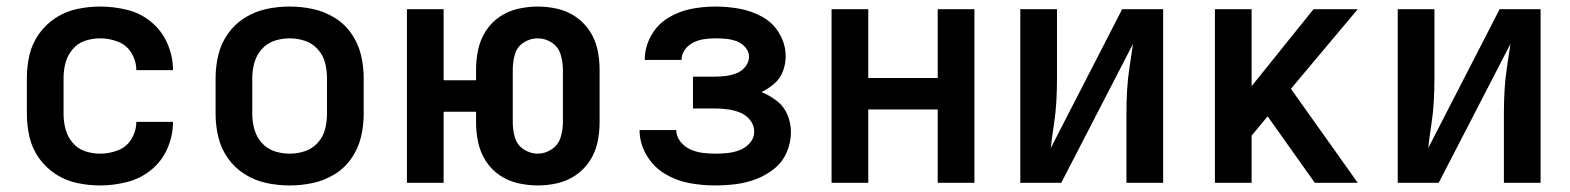

<svg xmlns="http://www.w3.org/2000/svg" viewBox="-20 -558 4792 586"><path d="M286 8Q327 8 368 -2.5Q409 -13 441.5 -39.5Q474 -66 491 -105Q508 -144 508 -186H396Q396 -158 381 -133.5Q366 -109 339.5 -99Q313 -89 286 -89Q262 -89 239.5 -96.5Q217 -104 201.5 -122.5Q186 -141 180 -164Q174 -187 174 -210V-320Q174 -344 180 -366.5Q186 -389 201.5 -407.5Q217 -426 239.5 -433.5Q262 -441 286 -441Q313 -441 339.5 -431Q366 -421 381 -396.5Q396 -372 396 -344H508Q508 -386 491 -425Q474 -464 441.5 -491Q409 -518 368 -528Q327 -538 286 -538Q250 -538 215 -530.5Q180 -523 150 -503.5Q120 -484 99 -454.5Q78 -425 70 -390.5Q62 -356 62 -320V-210Q62 -175 70 -140Q78 -105 99 -75.5Q120 -46 150 -26.5Q180 -7 215 0.5Q250 8 286 8Z M864 8Q900 8 935 0.5Q970 -7 1001 -26Q1032 -45 1052.5 -74.5Q1073 -104 1081.5 -139Q1090 -174 1090 -210V-320Q1090 -356 1081.5 -391Q1073 -426 1052.5 -455.5Q1032 -485 1001 -504Q970 -523 935 -530.5Q900 -538 864 -538Q828 -538 793 -530.5Q758 -523 727.5 -504Q697 -485 676 -455.5Q655 -426 646.5 -391Q638 -356 638 -320V-210Q638 -174 646.5 -139Q655 -104 676 -74.5Q697 -45 727.5 -26Q758 -7 793 0.5Q828 8 864 8ZM864 -89Q840 -89 817.5 -96.5Q795 -104 779 -122Q763 -140 756.5 -163Q750 -186 750 -210V-320Q750 -344 756.5 -367Q763 -390 779 -408Q795 -426 817.5 -433.5Q840 -441 864 -441Q888 -441 910.5 -433.5Q933 -426 949.5 -408Q966 -390 972 -367Q978 -344 978 -320V-210Q978 -186 972 -163Q966 -140 949.5 -122Q933 -104 910.5 -96.5Q888 -89 864 -89Z M1621 8Q1652 8 1682 1Q1712 -6 1737.5 -23.5Q1763 -41 1780 -67Q1797 -93 1803.5 -123Q1810 -153 1810 -184V-346Q1810 -377 1803.5 -407Q1797 -437 1780 -463Q1763 -489 1737.5 -506.5Q1712 -524 1682 -531Q1652 -538 1621 -538Q1591 -538 1560.5 -531Q1530 -524 1504.5 -506.5Q1479 -489 1462.5 -463Q1446 -437 1439.5 -407Q1433 -377 1433 -346V-313H1334V-530H1222V0H1334V-217H1433V-184Q1433 -153 1439.5 -123Q1446 -93 1462.5 -67Q1479 -41 1504.5 -23.5Q1530 -6 1560.5 1Q1591 8 1621 8ZM1621 -89Q1598 -89 1578 -102.5Q1558 -116 1551.5 -138.5Q1545 -161 1545 -184V-346Q1545 -369 1551.5 -392Q1558 -415 1578 -428Q1598 -441 1621 -441Q1644 -441 1664 -428Q1684 -415 1691 -392Q1698 -369 1698 -346V-184Q1698 -161 1691 -138.5Q1684 -116 1664 -102.5Q1644 -89 1621 -89Z M2163 8Q2194 8 2226 4Q2258 0 2288 -11.5Q2318 -23 2343 -43Q2368 -63 2381 -93Q2394 -123 2394 -155Q2394 -182 2383.5 -207.5Q2373 -233 2351 -250Q2329 -267 2304 -277Q2325 -287 2343 -302.5Q2361 -318 2369.5 -340.5Q2378 -363 2378 -386Q2378 -423 2358.5 -456Q2339 -489 2306 -507Q2273 -525 2236.5 -531.5Q2200 -538 2163 -538Q2125 -538 2088 -530.5Q2051 -523 2018.5 -503Q1986 -483 1967 -448.5Q1948 -414 1948 -377V-375H2060Q2060 -392 2070.5 -406.5Q2081 -421 2096.5 -428.5Q2112 -436 2129 -438.5Q2146 -441 2163 -441Q2179 -441 2195.5 -439.5Q2212 -438 2227.5 -432.5Q2243 -427 2254.5 -414Q2266 -401 2266 -385Q2266 -368 2254.5 -354Q2243 -340 2227 -334Q2211 -328 2194 -326Q2177 -324 2160 -324H2095V-227H2160Q2180 -227 2199.5 -224.5Q2219 -222 2237.5 -215Q2256 -208 2269 -192Q2282 -176 2282 -156Q2282 -137 2269 -122Q2256 -107 2238 -100Q2220 -93 2201 -91Q2182 -89 2163 -89Q2143 -89 2124 -91.5Q2105 -94 2087 -102Q2069 -110 2056.5 -126Q2044 -142 2044 -161H1932Q1932 -161 1932 -161Q1932 -161 1932 -161Q1932 -121 1953 -85Q1974 -49 2008.5 -28Q2043 -7 2082.5 0.5Q2122 8 2163 8Z M2518 0H2630V-224H2842V0H2954V-530H2842V-320H2630V-530H2518Z M3094 0H3219L3438 -424Q3433 -389 3427.5 -353.5Q3422 -318 3420 -283Q3418 -248 3418 -212V0H3530V-530H3405L3187 -106Q3191 -142 3196.5 -177Q3202 -212 3204 -247.5Q3206 -283 3206 -318V-530H3094Z M3688 0H3800V-144L3849 -203L3863 -183L3993 0H4124L3920 -287L4124 -530H3989L3800 -295V-530H3688Z M4246 0H4371L4590 -424Q4585 -389 4579.5 -353.5Q4574 -318 4572 -283Q4570 -248 4570 -212V0H4682V-530H4557L4339 -106Q4343 -142 4348.5 -177Q4354 -212 4356 -247.5Q4358 -283 4358 -318V-530H4246Z"/></svg>

Font: Iosevka Sparkle Semibold
Style: Regular
Weight: 600
Designer: Belleve Invis
Foundry: Belleve Invis
Version: Version 4.5.0; ttfautohint (v1.8.3)